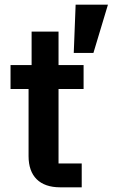

<svg xmlns="http://www.w3.org/2000/svg" viewBox="-20 -800 481 820"><path d="M441 -780H303L295 -574H379ZM237 0H329V-102H230V-420H337V-522H230V-665H115V-522H25V-420H102V-133C102 -48 149 0 237 0Z"/></svg>

Font: Braiins Sans SemiBold
Style: Regular
Weight: 600
Designer: Mike Abbink, Paul van der Laan, Pieter van Rosmalen, Jiri Chlebus, Lubos Buracinsky
Foundry: Bold Monday, Sudetype
Version: Version 1.000;hotconv 1.0.109;makeotfexe 2.5.65596